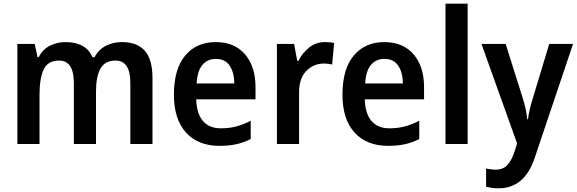

<svg xmlns="http://www.w3.org/2000/svg" viewBox="-20 -780 3125 1040"><path d="M640 -552Q723 -552 764.5 -505Q806 -458 806 -356V0H686V-330Q686 -452 606 -452Q549 -452 524.5 -409Q500 -366 500 -283V0H380V-330Q380 -452 300 -452Q239 -452 216.5 -403.5Q194 -355 194 -266V0H74V-542H168L183 -471H190Q212 -514 251.5 -533Q291 -552 335 -552Q446 -552 481 -470H492Q515 -513 554.5 -532.5Q594 -552 640 -552Z M1149 -552Q1250 -552 1307 -486Q1364 -420 1364 -308V-242H1043Q1045 -165 1079 -125Q1113 -85 1176 -85Q1222 -85 1259.5 -95Q1297 -105 1338 -126V-27Q1301 -8 1261 1Q1221 10 1169 10Q1053 10 987.5 -62Q922 -134 922 -267Q922 -406 983 -479Q1044 -552 1149 -552ZM1149 -461Q1104 -461 1076.5 -428.5Q1049 -396 1045 -328H1249Q1249 -386 1224.5 -423.5Q1200 -461 1149 -461Z M1740 -552Q1751 -552 1764.5 -551Q1778 -550 1790 -547L1779 -430Q1770 -433 1757.5 -434.5Q1745 -436 1736 -436Q1679 -436 1639.5 -396Q1600 -356 1600 -280V0H1480V-542H1573L1590 -450H1596Q1617 -492 1654 -522Q1691 -552 1740 -552Z M2062 -552Q2163 -552 2220 -486Q2277 -420 2277 -308V-242H1956Q1958 -165 1992 -125Q2026 -85 2089 -85Q2135 -85 2172.5 -95Q2210 -105 2251 -126V-27Q2214 -8 2174 1Q2134 10 2082 10Q1966 10 1900.5 -62Q1835 -134 1835 -267Q1835 -406 1896 -479Q1957 -552 2062 -552ZM2062 -461Q2017 -461 1989.5 -428.5Q1962 -396 1958 -328H2162Q2162 -386 2137.5 -423.5Q2113 -461 2062 -461Z M2513 0H2393V-760H2513Z M2588 -542H2719L2812 -247Q2821 -219 2827 -190.5Q2833 -162 2836 -134H2840Q2843 -160 2849.5 -188Q2856 -216 2866 -247L2955 -542H3084L2877 73Q2849 158 2799.5 199Q2750 240 2682 240Q2660 240 2643.5 237.5Q2627 235 2613 232V133Q2623 135 2637 137Q2651 139 2665 139Q2705 139 2728.5 113.5Q2752 88 2767 41L2781 -3Z"/></svg>

Font: Noto Sans Sinhala SemiCondensed SemiBold
Style: Regular
Weight: 600
Width: 4
Designer: Jelle Bosma - Monotype Design Team
Foundry: Monotype Imaging Inc.
Version: Version 2.006; ttfautohint (v1.8.4.7-5d5b)